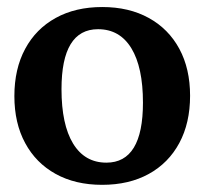

<svg xmlns="http://www.w3.org/2000/svg" viewBox="-20 -512 576 541"><path d="M267.7 8.8Q192.2 8.8 136.7 -22Q81.2 -52.7 50.9 -108.9Q20.5 -165 20.5 -241.2Q20.5 -317.9 50.9 -374.3Q81.2 -430.7 136.9 -461.4Q192.6 -492.2 268.1 -492.2Q343.5 -492.2 399.2 -461.4Q454.9 -430.7 485.3 -374.5Q515.6 -318.4 515.6 -242.2Q515.6 -165.5 485.3 -109.1Q455 -52.7 399.4 -22Q343.8 8.8 267.7 8.8ZM279.8 -53.7Q382.8 -53.7 382.8 -222.7Q382.8 -322.5 350.1 -376.1Q317.4 -429.7 256.3 -429.7Q153.3 -429.7 153.3 -260.7Q153.3 -161.1 186 -107.4Q218.8 -53.7 279.8 -53.7Z"/></svg>

Font: Markazi Text
Style: Regular
Weight: 400
Designer: Borna Izadpanah (Arabic designer), Fiona Ross (Arabic design director) and Florian Runge (Latin designer)
Foundry: Borna Izadpanah and Florian Runge
Version: Version 1.000